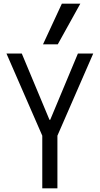

<svg xmlns="http://www.w3.org/2000/svg" viewBox="-20 -1020 540 1040"><path d="M209 0V-285L15 -730H98L248 -371H252L402 -730H485L291 -285V0ZM293 -780H213L315 -1000H415Z"/></svg>

Font: M PLUS 1 Code
Style: Regular
Weight: 400
Designer: Coji Morishita
Foundry: UNDERFOREST DESIGN
Version: Version 1.005